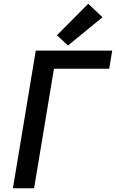

<svg xmlns="http://www.w3.org/2000/svg" viewBox="-20 -1005 619 1025"><path d="M49 0H162L268 -638H563L579 -735H171ZM343 -762 527 -913 451 -985 284 -817Z"/></svg>

Font: Iosevka Sparkle SmBdObl
Style: Regular
Weight: 600
Italic angle: -9°
Designer: Belleve Invis
Foundry: Belleve Invis
Version: Version 4.5.0; ttfautohint (v1.8.3)